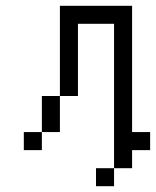

<svg xmlns="http://www.w3.org/2000/svg" viewBox="-20 -520 540 665"><path d="M500 0V-62.5H437.5V-500H187.5V-187.5H125Q125 -187.5 125 -62.5H62.5V0H125V-62.5H187.5Q187.5 -62.5 187.5 -187.5H250Q250 -187.5 250 -437.5H375Q375 -437.5 375 62.5H312.5V125H375V62.5H437.5V0Z"/></svg>

Font: UnifontExMono
Style: Regular
Weight: 500
Version: Version 15.0.06